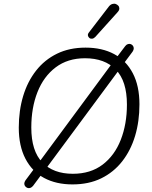

<svg xmlns="http://www.w3.org/2000/svg" viewBox="-20 -964 799 1012"><path d="M362 8Q276 8 212.5 -26Q149 -60 114 -127.5Q79 -195 79 -291Q79 -381 102 -457.5Q125 -534 170 -591.5Q215 -649 280.5 -681Q346 -713 431 -713Q518 -713 581.5 -679Q645 -645 680 -578Q715 -511 715 -414Q715 -324 692 -247.5Q669 -171 624 -113.5Q579 -56 513.5 -24Q448 8 362 8ZM364 -48Q457 -48 520.5 -96Q584 -144 616.5 -227Q649 -310 649 -413Q649 -537 590.5 -597Q532 -657 428 -657Q337 -657 273.5 -609Q210 -561 177.5 -478.5Q145 -396 145 -292Q145 -168 203 -108Q261 -48 364 -48ZM154 16Q147 24 139.5 26.5Q132 29 125 26.5Q118 24 113 18Q108 12 108 4Q108 -4 114 -13L167 -84L189 -113L565 -622L587 -651L640 -721Q646 -729 654 -731.5Q662 -734 669 -731.5Q676 -729 680.5 -723Q685 -717 685 -709Q685 -701 679 -692L626 -621L605 -592L229 -84L206 -54ZM482 -769Q474 -761 465.5 -760Q457 -759 451 -764Q445 -769 443.5 -776.5Q442 -784 448 -792L554 -930Q562 -940 572 -943Q582 -946 590 -943Q598 -940 603.5 -934Q609 -928 609 -919Q609 -910 600 -900Z"/></svg>

Font: Nunito ExtraLight Light
Style: Italic
Weight: 300
Italic angle: -9°
Version: Version 3.602